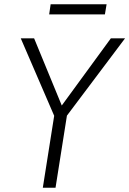

<svg xmlns="http://www.w3.org/2000/svg" viewBox="-20 -886 610 906"><path d="M182 0 240 -367 245 -318 78 -705H141L274 -382H267L503 -705H570L279 -318L300 -367L242 0ZM212 -818 219 -866H483L475 -818Z"/></svg>

Font: Nunito Sans 10pt Condensed Light
Style: Italic
Weight: 300
Width: 3
Italic angle: -9°
Designer: Vernon Adams
Foundry: Vernon Adams
Version: Version 3.101;gftools[0.9.27]